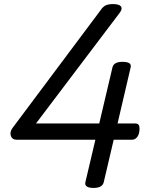

<svg xmlns="http://www.w3.org/2000/svg" viewBox="-20 -910 715 944"><path d="M440 14Q418 14 407 7Q396 0 400 -15L449 -223H61Q40 -223 33.5 -241.5Q27 -260 41 -280L474 -859Q485 -876 498.5 -883Q512 -890 537 -890Q552 -890 563.5 -886Q575 -882 577.5 -872Q580 -862 567 -845L157 -303H468L533 -579Q540 -606 582 -606Q605 -606 615.5 -599.5Q626 -593 622 -577L558 -303H644Q656 -303 661 -297Q666 -291 666 -278Q666 -252 655.5 -237.5Q645 -223 629 -223H539L490 -14Q483 14 440 14Z"/></svg>

Font: Playwrite AT
Style: Italic
Weight: 400
Italic angle: -13.0072°
Designer: Veronika Burian, José Scaglione
Foundry: TypeTogether
Version: Version 1.002